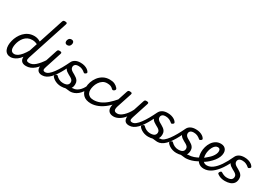

<svg xmlns="http://www.w3.org/2000/svg" viewBox="42 -2197 4813 3399"><g transform="rotate(30 2448.5 -498.0)"><path d="M180 17Q137 17 106 -2.5Q75 -22 58.5 -59Q42 -96 42 -146Q42 -190 54.5 -241Q67 -292 92.5 -341Q118 -390 156.5 -430.5Q195 -471 247 -495Q299 -519 365 -519Q399 -519 431 -509Q463 -499 492 -481L656 -983Q663 -1003 672.5 -1009Q682 -1015 701 -1015Q732 -1015 740.5 -1005.5Q749 -996 742 -976L470 -143Q455 -95 465.5 -76.5Q476 -58 520 -58Q532 -58 537.5 -46.5Q543 -35 540.5 -20.5Q538 -6 527 5.5Q516 17 497 17Q462 17 438.5 8Q415 -1 401.5 -16.5Q388 -32 382 -52Q376 -72 377 -93L376 -103Q342 -57 306 -31Q270 -5 237.5 6Q205 17 180 17ZM208 -63Q243 -63 278 -85.5Q313 -108 348.5 -151.5Q384 -195 418 -255L470 -415Q441 -429 416 -434.5Q391 -440 366 -440Q316 -440 277 -421Q238 -402 210.5 -370Q183 -338 165.5 -300Q148 -262 140 -224.5Q132 -187 132 -157Q132 -126 140.5 -105.5Q149 -85 166.5 -74Q184 -63 208 -63Z M497 17Q483 17 476.5 5.5Q470 -6 472.5 -20.5Q475 -35 487 -46.5Q499 -58 520 -58Q550 -58 580.5 -71Q611 -84 642 -111.5Q673 -139 706.5 -180Q740 -221 775 -277Q784 -290 796 -289Q808 -288 814.5 -278.5Q821 -269 815 -257Q779 -187 741 -135Q703 -83 663.5 -49.5Q624 -16 582.5 0.5Q541 17 497 17Z M823 17Q786 17 761.5 4Q737 -9 725.5 -32.5Q714 -56 714 -86Q714 -116 726 -152L834 -483Q841 -503 850.5 -509Q860 -515 879 -515Q910 -515 918.5 -505.5Q927 -496 920 -476L812 -143Q795 -95 804 -76.5Q813 -58 846 -58Q860 -58 866 -46.5Q872 -35 869.5 -20.5Q867 -6 855.5 5.5Q844 17 823 17ZM941 -669Q921 -669 907 -682Q893 -695 893 -720Q893 -747 910.5 -771Q928 -795 965 -795Q986 -795 1000 -782.5Q1014 -770 1014 -744Q1014 -717 996.5 -693Q979 -669 941 -669Z M822 17Q808 17 802.5 5.5Q797 -6 800 -20.5Q803 -35 814.5 -46.5Q826 -58 845 -58Q879 -58 915.5 -87Q952 -116 990.5 -168Q1029 -220 1067.5 -288Q1106 -356 1143 -434Q1150 -450 1165 -447.5Q1180 -445 1190 -432.5Q1200 -420 1194 -407Q1158 -332 1124 -267.5Q1090 -203 1055 -150.5Q1020 -98 983 -60.5Q946 -23 906.5 -3Q867 17 822 17Z M1283 -17Q1312 -29 1338.5 -38.5Q1365 -48 1386.5 -53Q1408 -58 1422 -58Q1431 -58 1433 -46.5Q1435 -35 1431 -20.5Q1427 -6 1418.5 5.5Q1410 17 1398 17Q1378 17 1357 13Q1336 9 1310.5 8Q1285 7 1251 13ZM1213 19Q1172 19 1134.5 7.5Q1097 -4 1067.5 -23.5Q1038 -43 1019 -67Q1013 -76 1012.5 -86Q1012 -96 1027 -109Q1040 -121 1051 -123Q1062 -125 1072 -113Q1095 -88 1132 -69Q1169 -50 1214 -50Q1252 -50 1277.5 -59Q1303 -68 1316 -86.5Q1329 -105 1329 -131Q1329 -157 1314.5 -174Q1300 -191 1277.5 -204.5Q1255 -218 1229 -231.5Q1203 -245 1180.5 -262.5Q1158 -280 1143.5 -306.5Q1129 -333 1129 -372Q1129 -409 1147.5 -442.5Q1166 -476 1206.5 -497.5Q1247 -519 1309 -519Q1354 -519 1390 -508Q1426 -497 1450.5 -480Q1475 -463 1487 -445Q1497 -432 1497 -422.5Q1497 -413 1483 -401Q1471 -392 1461 -389Q1451 -386 1440 -396Q1416 -418 1383 -434Q1350 -450 1307 -450Q1258 -450 1237 -430Q1216 -410 1216 -381Q1216 -356 1230.5 -338Q1245 -320 1267.5 -306.5Q1290 -293 1315.5 -279Q1341 -265 1363.5 -247.5Q1386 -230 1400.5 -205.5Q1415 -181 1415 -143Q1415 -85 1388 -49Q1361 -13 1315 3Q1269 19 1213 19Z M1397 17Q1383 17 1376.5 5.5Q1370 -6 1372.5 -20.5Q1375 -35 1387 -46.5Q1399 -58 1420 -58Q1446 -58 1472.5 -69Q1499 -80 1525 -101.5Q1551 -123 1573 -153Q1595 -183 1612 -220Q1617 -235 1629.5 -234.5Q1642 -234 1651.5 -224.5Q1661 -215 1657 -201Q1639 -150 1611 -109.5Q1583 -69 1549 -41Q1515 -13 1476 2Q1437 17 1397 17Z M1824 17Q1713 17 1658.5 -40.5Q1604 -98 1604 -189Q1604 -242 1623.5 -299.5Q1643 -357 1681 -407Q1719 -457 1775.5 -488Q1832 -519 1905 -519Q1964 -519 2004.5 -501Q2045 -483 2075 -448Q2090 -430 2085.5 -417.5Q2081 -405 2069 -394Q2056 -384 2043 -382.5Q2030 -381 2016 -396Q1997 -417 1969 -428Q1941 -439 1896 -439Q1846 -439 1808 -414Q1770 -389 1744.5 -349.5Q1719 -310 1706.5 -266.5Q1694 -223 1694 -185Q1694 -153 1707.5 -124Q1721 -95 1752 -77.5Q1783 -60 1834 -60Q1848 -60 1853.5 -48.5Q1859 -37 1857 -21.5Q1855 -6 1846.5 5.5Q1838 17 1824 17Z M1816 17Q1800 17 1793.5 5.5Q1787 -6 1788.5 -21.5Q1790 -37 1799.5 -48.5Q1809 -60 1827 -60Q1900 -60 1964.5 -88Q2029 -116 2091.5 -170Q2154 -224 2219 -301Q2224 -308 2235.5 -302Q2247 -296 2254.5 -285.5Q2262 -275 2256 -267Q2188 -171 2114 -108Q2040 -45 1964.5 -14Q1889 17 1816 17Z M2285 16Q2231 16 2199 -8Q2167 -32 2160.5 -76.5Q2154 -121 2173 -181L2272 -483Q2279 -503 2288.5 -509Q2298 -515 2317 -515Q2348 -515 2356.5 -505.5Q2365 -496 2358 -476L2259 -175Q2247 -137 2248 -112Q2249 -87 2265.5 -74.5Q2282 -62 2316 -62Q2343 -62 2372.5 -77Q2402 -92 2432 -120Q2462 -148 2490.5 -186.5Q2519 -225 2542 -272L2611 -483Q2618 -503 2627.5 -509Q2637 -515 2656 -515Q2687 -515 2695.5 -505.5Q2704 -496 2697 -476L2589 -143Q2573 -95 2582 -76.5Q2591 -58 2623 -58Q2637 -58 2643 -46.5Q2649 -35 2646.5 -20.5Q2644 -6 2632 5.5Q2620 17 2599 17Q2570 17 2549.5 8.5Q2529 0 2517 -15Q2505 -30 2500 -49.5Q2495 -69 2495 -92L2497 -109Q2474 -79 2448 -56Q2422 -33 2394.5 -17Q2367 -1 2339.5 7.5Q2312 16 2285 16Z M2602 17Q2588 17 2582.5 5.5Q2577 -6 2580 -20.5Q2583 -35 2594.5 -46.5Q2606 -58 2625 -58Q2659 -58 2695.5 -87Q2732 -116 2770.5 -168Q2809 -220 2847.5 -288Q2886 -356 2923 -434Q2930 -450 2945 -447.5Q2960 -445 2970 -432.5Q2980 -420 2974 -407Q2938 -332 2904 -267.5Q2870 -203 2835 -150.5Q2800 -98 2763 -60.5Q2726 -23 2686.5 -3Q2647 17 2602 17Z M3064 -17Q3093 -29 3119.5 -38.5Q3146 -48 3167.5 -53Q3189 -58 3203 -58Q3212 -58 3214 -46.5Q3216 -35 3212 -20.5Q3208 -6 3199.5 5.5Q3191 17 3179 17Q3159 17 3138 13Q3117 9 3091.5 8Q3066 7 3032 13ZM2994 19Q2953 19 2915.5 7.5Q2878 -4 2848.5 -23.5Q2819 -43 2800 -67Q2794 -76 2793.5 -86Q2793 -96 2808 -109Q2821 -121 2832 -123Q2843 -125 2853 -113Q2876 -88 2913 -69Q2950 -50 2995 -50Q3033 -50 3058.5 -59Q3084 -68 3097 -86.5Q3110 -105 3110 -131Q3110 -157 3095.5 -174Q3081 -191 3058.5 -204.5Q3036 -218 3010 -231.5Q2984 -245 2961.5 -262.5Q2939 -280 2924.5 -306.5Q2910 -333 2910 -372Q2910 -409 2928.5 -442.5Q2947 -476 2987.5 -497.5Q3028 -519 3090 -519Q3135 -519 3171 -508Q3207 -497 3231.5 -480Q3256 -463 3268 -445Q3278 -432 3278 -422.5Q3278 -413 3264 -401Q3252 -392 3242 -389Q3232 -386 3221 -396Q3197 -418 3164 -434Q3131 -450 3088 -450Q3039 -450 3018 -430Q2997 -410 2997 -381Q2997 -356 3011.5 -338Q3026 -320 3048.5 -306.5Q3071 -293 3096.5 -279Q3122 -265 3144.5 -247.5Q3167 -230 3181.5 -205.5Q3196 -181 3196 -143Q3196 -85 3169 -49Q3142 -13 3096 3Q3050 19 2994 19Z M3178 17Q3164 17 3158.5 5.5Q3153 -6 3156 -20.5Q3159 -35 3170.5 -46.5Q3182 -58 3201 -58Q3235 -58 3271.5 -87Q3308 -116 3346.5 -168Q3385 -220 3423.5 -288Q3462 -356 3499 -434Q3506 -450 3521 -447.5Q3536 -445 3546 -432.5Q3556 -420 3550 -407Q3514 -332 3480 -267.5Q3446 -203 3411 -150.5Q3376 -98 3339 -60.5Q3302 -23 3262.5 -3Q3223 17 3178 17Z M3639 -17Q3668 -29 3694.5 -38.5Q3721 -48 3742.5 -53Q3764 -58 3778 -58Q3787 -58 3789 -46.5Q3791 -35 3787 -20.5Q3783 -6 3774.5 5.5Q3766 17 3754 17Q3734 17 3713 13Q3692 9 3666.5 8Q3641 7 3607 13ZM3569 19Q3528 19 3490.5 7.5Q3453 -4 3423.5 -23.5Q3394 -43 3375 -67Q3369 -76 3368.5 -86Q3368 -96 3383 -109Q3396 -121 3407 -123Q3418 -125 3428 -113Q3451 -88 3488 -69Q3525 -50 3570 -50Q3608 -50 3633.5 -59Q3659 -68 3672 -86.5Q3685 -105 3685 -131Q3685 -157 3670.5 -174Q3656 -191 3633.5 -204.5Q3611 -218 3585 -231.5Q3559 -245 3536.5 -262.5Q3514 -280 3499.5 -306.5Q3485 -333 3485 -372Q3485 -409 3503.5 -442.5Q3522 -476 3562.5 -497.5Q3603 -519 3665 -519Q3710 -519 3746 -508Q3782 -497 3806.5 -480Q3831 -463 3843 -445Q3853 -432 3853 -422.5Q3853 -413 3839 -401Q3827 -392 3817 -389Q3807 -386 3796 -396Q3772 -418 3739 -434Q3706 -450 3663 -450Q3614 -450 3593 -430Q3572 -410 3572 -381Q3572 -356 3586.5 -338Q3601 -320 3623.5 -306.5Q3646 -293 3671.5 -279Q3697 -265 3719.5 -247.5Q3742 -230 3756.5 -205.5Q3771 -181 3771 -143Q3771 -85 3744 -49Q3717 -13 3671 3Q3625 19 3569 19Z M3753 17Q3734 17 3728 5.5Q3722 -6 3726.5 -20.5Q3731 -35 3744 -46.5Q3757 -58 3776 -58Q3824 -58 3879 -76Q3934 -94 3988 -128Q3999 -136 4009 -130.5Q4019 -125 4025 -113Q4031 -101 4030.5 -88.5Q4030 -76 4020 -70Q3971 -39 3923 -19.5Q3875 0 3832 8.5Q3789 17 3753 17Z M3986 -121Q4020 -138 4050.5 -161Q4081 -184 4106 -209Q4136 -234 4159.5 -263.5Q4183 -293 4196.5 -323.5Q4210 -354 4210 -382Q4210 -410 4198 -424.5Q4186 -439 4159 -439Q4145 -439 4138.5 -451Q4132 -463 4133.5 -479Q4135 -495 4146 -507Q4157 -519 4178 -519Q4217 -519 4244.5 -503.5Q4272 -488 4286 -461.5Q4300 -435 4300 -401Q4300 -357 4281.5 -313.5Q4263 -270 4231 -229.5Q4199 -189 4158 -153Q4128 -125 4091.5 -101Q4055 -77 4017 -57Z M4129 18Q4091 18 4061 5.5Q4031 -7 4009 -30Q3987 -53 3972.5 -83Q3958 -113 3951 -148Q3944 -183 3944 -219Q3944 -272 3959 -325Q3974 -378 4003.5 -422Q4033 -466 4077 -492.5Q4121 -519 4178 -519Q4189 -519 4191.5 -507Q4194 -495 4190.5 -479Q4187 -463 4179 -451Q4171 -439 4161 -439Q4132 -439 4108.5 -419.5Q4085 -400 4068 -367.5Q4051 -335 4041.5 -297Q4032 -259 4032 -223Q4032 -192 4038.5 -162.5Q4045 -133 4058 -110Q4071 -87 4093 -73.5Q4115 -60 4147 -60Q4208 -60 4266 -103Q4324 -146 4380.5 -228.5Q4437 -311 4492 -431Q4497 -441 4512 -441Q4527 -441 4538 -432Q4549 -423 4542 -407Q4489 -280 4424 -184.5Q4359 -89 4285.5 -35.5Q4212 18 4129 18Z M4563 19Q4530 19 4500.5 13Q4471 7 4447 -4.5Q4423 -16 4404 -31Q4396 -36 4395 -46.5Q4394 -57 4404 -73Q4414 -87 4424.5 -92Q4435 -97 4448 -88Q4472 -72 4502 -61Q4532 -50 4564 -50Q4602 -50 4627.5 -59Q4653 -68 4666 -86.5Q4679 -105 4679 -131Q4679 -157 4664.5 -174Q4650 -191 4627.5 -204.5Q4605 -218 4579 -231.5Q4553 -245 4530.5 -262.5Q4508 -280 4493.5 -306.5Q4479 -333 4479 -372Q4479 -409 4497.5 -442.5Q4516 -476 4556.5 -497.5Q4597 -519 4659 -519Q4704 -519 4740 -508Q4776 -497 4800.5 -480Q4825 -463 4837 -445Q4847 -432 4847 -422.5Q4847 -413 4833 -401Q4821 -392 4811 -389Q4801 -386 4790 -396Q4766 -418 4733 -434Q4700 -450 4657 -450Q4608 -450 4587 -430Q4566 -410 4566 -381Q4566 -356 4580.5 -338Q4595 -320 4617.5 -306.5Q4640 -293 4665.5 -279Q4691 -265 4713.5 -247.5Q4736 -230 4750.5 -205.5Q4765 -181 4765 -143Q4765 -85 4738 -49Q4711 -13 4665 3Q4619 19 4563 19Z"/></g></svg>

Font: Playwrite BE VLG
Style: Regular
Weight: 400
Designer: Veronika Burian, José Scaglione
Foundry: TypeTogether
Version: Version 1.002